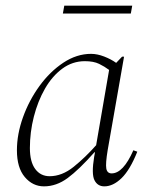

<svg xmlns="http://www.w3.org/2000/svg" viewBox="-20 -651 536 681"><path d="M136 10Q96 10 68 -23Q40 -56 40 -118Q40 -175 61.5 -235Q83 -295 120 -346Q157 -397 204.5 -428.5Q252 -460 303 -460Q325 -460 349.5 -450.5Q374 -441 392 -428L413 -450H420L362 -119Q354 -71 357 -53.5Q360 -36 376 -36Q417 -36 453 -118L467 -113Q441 -48 411 -19Q381 10 350 10Q326 10 315 -12Q304 -34 314 -95L317 -111H315Q260 -49 220 -19.5Q180 10 136 10ZM86 -126Q86 -77 105 -51.5Q124 -26 156 -26Q200 -26 241.5 -59.5Q283 -93 321 -136L367 -403Q351 -415 331.5 -424.5Q312 -434 281 -434Q237 -434 201 -407.5Q165 -381 139.5 -336.5Q114 -292 100 -237Q86 -182 86 -126ZM203 -603 208 -631H449L444 -603Z"/></svg>

Font: Spectral ExtraLight
Style: Italic
Weight: 275
Italic angle: -10°
Designer: Jean-Baptiste Levee
Foundry: Production Type
Version: Version 2.001